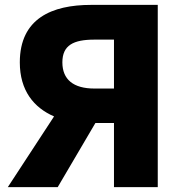

<svg xmlns="http://www.w3.org/2000/svg" viewBox="-20 -765 751 785"><path d="M446 0H625V-745H352C193 -745 61 -690 61 -510C61 -395 118 -325 201 -289L12 0H216L370 -262H446ZM366 -403C280 -403 235 -440 235 -510C235 -580 280 -603 366 -603H446V-403Z"/></svg>

Font: Noto Sans JP Black
Style: Regular
Weight: 900
Designer: Ryoko NISHIZUKA  (kana, bopomofo & ideographs); Paul D. Hunt (Latin, Greek & Cyrillic); Sandoll Communications , Soo-you
Foundry: Adobe
Version: Version 2.002;hotconv 1.0.116;makeotfexe 2.5.65601